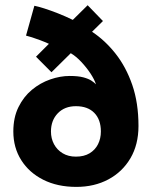

<svg xmlns="http://www.w3.org/2000/svg" viewBox="-20 -720 598 752"><path d="M32.2 -205Q32.2 -259.8 52.4 -300.6Q72.5 -341.4 105.1 -368.4Q137.8 -395.4 176.7 -408.9Q215.6 -422.5 252.9 -422.5Q286.3 -422.5 306.7 -417Q327.1 -411.4 338.5 -403.8Q349.9 -396.2 355.9 -389.7Q350 -408.4 334.5 -432Q318.9 -455.6 298.5 -477.4Q278.1 -499.2 257.2 -511.6L181.6 -437L121 -497.9L171.6 -548.4Q155.1 -555.9 137.5 -562.5Q119.8 -569.1 105 -573.9Q90.1 -578.7 81.9 -580.5L114.6 -697.4Q129.6 -694.5 153.6 -686.9Q177.6 -679.2 206.6 -667.9Q235.7 -656.5 265.1 -642.1L323.3 -699.5L383.2 -637.6L340.5 -595.6Q391.3 -562.1 432.4 -510.1Q473.5 -458.2 498 -387.6Q522.4 -316.9 522.4 -226.6Q522.4 -153.9 490.9 -100.2Q459.3 -46.6 404.4 -17.3Q349.5 12 279 12Q205 12 149.5 -15.9Q93.9 -43.9 63.1 -92.9Q32.2 -141.9 32.2 -205ZM179.6 -205Q179.6 -177.7 191.5 -155.3Q203.5 -132.9 225.5 -119.7Q247.4 -106.5 277.3 -106.5Q309.1 -106.5 330.9 -119.6Q352.7 -132.8 363.9 -155.1Q375.1 -177.5 375.1 -205Q375.1 -251.6 349.3 -277.9Q323.6 -304.1 277.3 -304.1Q233.2 -304.1 206.4 -276.4Q179.6 -248.6 179.6 -205Z"/></svg>

Font: League Spartan Extralight
Style: Regular
Weight: 200
Foundry: The League of Moveable Type
Version: Version 2.300; ttfautohint (v1.8.3)